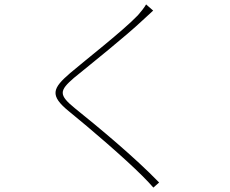

<svg xmlns="http://www.w3.org/2000/svg" viewBox="-20 -803 1040 870"><path d="M674 -755 642 -783C635 -770 616 -746 605 -734C537 -663 371 -534 298 -472C218 -403 203 -371 293 -298C388 -221 544 -87 625 -6C644 13 661 31 675 47L701 24C591 -90 427 -226 320 -312C245 -373 248 -392 315 -450C396 -516 552 -641 624 -709C634 -718 663 -745 674 -755Z"/></svg>

Font: Noto Sans CJK HK Thin
Style: Regular
Weight: 100
Designer: Ryoko NISHIZUKA 西塚涼子 (kana, bopomofo & ideographs); Paul D. Hunt (Latin, Greek & Cyrillic); Sandoll Communications 산돌커뮤니
Foundry: Adobe
Version: Version 2.004;hotconv 1.0.118;makeotfexe 2.5.65603